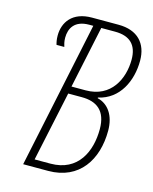

<svg xmlns="http://www.w3.org/2000/svg" viewBox="-109 -787 686 860"><g transform="rotate(15 234.0 -357.0)"><path d="M82 0H198C342 0 411 -109 411 -243C411 -314 378 -360 328 -372V-375C425 -396 468 -490 468 -583C468 -663 422 -714 333 -714H210C119 -714 82 -658 82 -597C82 -578 85 -565 88 -555H124C121 -565 117 -578 117 -596C117 -640 139 -680 206 -680H225ZM267 -392H201L262 -680H326C397 -680 430 -644 430 -578C430 -489 384 -392 267 -392ZM199 -34H126L195 -358H258C327 -358 373 -326 373 -240C373 -138 328 -34 199 -34Z"/></g></svg>

Font: Noto Sans ExtraCondensed ExtraLight
Style: Italic
Weight: 200
Width: 2
Italic angle: -12°
Designer: Monotype Design Team
Foundry: Monotype Imaging Inc.
Version: Version 2.013